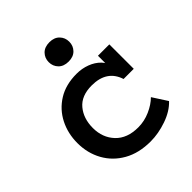

<svg xmlns="http://www.w3.org/2000/svg" viewBox="-170 -685 800 800"><g transform="rotate(-45 230.0 -285.5)"><path d="M257 10Q188 10 138.5 -18Q89 -46 62.5 -94Q36 -142 36 -201Q36 -258 60 -305Q84 -352 129 -380Q174 -408 238 -408Q269 -408 297 -397.5Q325 -387 344 -367.5Q363 -348 365 -322L354 -320V-398H421V-254H361Q337 -329 248 -329Q187 -329 156.5 -292.5Q126 -256 126 -200Q126 -143 161.5 -105.5Q197 -68 262 -68Q298 -68 332 -83Q366 -98 388 -120L430 -55Q401 -24 352 -7Q303 10 257 10ZM251 -467Q222 -467 206 -483.5Q190 -500 190 -524Q190 -548 206 -564.5Q222 -581 251 -581Q279 -581 295 -564.5Q311 -548 311 -524Q311 -500 295 -483.5Q279 -467 251 -467Z"/></g></svg>

Font: Rokkitt Medium
Style: Regular
Weight: 500
Version: Version 3.103